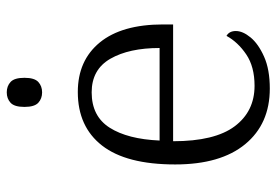

<svg xmlns="http://www.w3.org/2000/svg" viewBox="-142 -646 799 554"><g transform="rotate(-90 257.0 -369.5)"><path d="M278 10Q176 10 117.5 -61Q59 -132 59 -263Q59 -404 113.5 -474Q168 -544 268 -544Q359 -544 411 -480.5Q463 -417 463 -298V-269H126Q126 -149 169 -91.5Q212 -34 286 -34Q341 -34 376.5 -58Q412 -82 430 -115Q444 -107 444 -88Q444 -68 425.5 -45.5Q407 -23 370 -6.5Q333 10 278 10ZM395 -308Q395 -396 364 -450Q333 -504 267 -504Q198 -504 165 -452Q132 -400 128 -308ZM267 -647Q249 -647 237 -658Q225 -669 225 -698Q225 -727 237 -738Q249 -749 267 -749Q285 -749 297 -738Q309 -727 309 -698Q309 -669 297 -658Q285 -647 267 -647Z"/></g></svg>

Font: Noto Serif Hentaigana Light
Style: Regular
Weight: 300
Designer: Kazuhiro Yamada
Foundry: nipponia
Version: Version 1.000; ttfautohint (v1.8.4.7-5d5b)